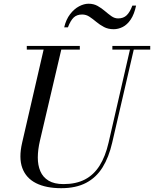

<svg xmlns="http://www.w3.org/2000/svg" viewBox="-20 -997 828 1032"><path d="M309 14.5Q227.5 14.5 173.8 -12.5Q120 -39.5 100 -93.8Q80 -148 99 -230L219 -750H314L194.5 -240Q183.5 -193 183.2 -151Q183 -109 196.8 -76.8Q210.5 -44.5 241 -26Q271.5 -7.5 321.5 -7.5Q388.5 -7.5 436.2 -32.2Q484 -57 515.2 -106.5Q546.5 -156 563.5 -230L683 -750H703.5L583 -230Q565 -151.5 531 -97Q497 -42.5 442.5 -14Q388 14.5 309 14.5ZM124 -730.5V-750H409V-730.5ZM584 -730.5V-750H787.5V-730.5ZM591 -840Q561 -840 538.5 -852Q516 -864 497.5 -879.5Q479 -895 461 -907Q443 -919 421.5 -919Q393 -919 376 -902.8Q359 -886.5 345 -850H325Q335 -892.5 356.8 -920.8Q378.5 -949 405 -963Q431.5 -977 456 -977Q483.5 -977 504.8 -965Q526 -953 544 -937.5Q562 -922 579 -910Q596 -898 615 -898Q643.5 -898 661 -915Q678.5 -932 691.5 -967H711.5Q701.5 -920 682.5 -892Q663.5 -864 639.5 -852Q615.5 -840 591 -840Z"/></svg>

Font: Bodoni Moda SC
Style: Italic
Weight: 400
Italic angle: -13°
Designer: Owen Earl
Foundry: indestructible type
Version: Version 2.005